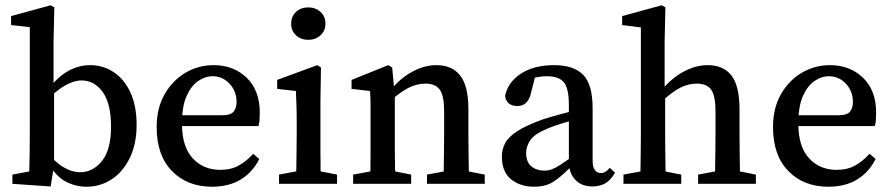

<svg xmlns="http://www.w3.org/2000/svg" viewBox="-20 -697 3384 728"><path d="M27 0V-35L91 -47Q92 -81 92.5 -121.5Q93 -162 93 -193V-594L22 -602V-636L172 -677L186 -669L183 -539V-371L185 -359V-71L172 10ZM308 11Q266 11 228.5 -9Q191 -29 159 -84H143L152 -128Q186 -84 219 -64Q252 -44 285 -44Q332 -44 366.5 -86.5Q401 -129 401 -217Q401 -304 369.5 -348Q338 -392 289 -392Q261 -392 227 -373Q193 -354 150 -310L141 -356H161Q198 -405 238 -427.5Q278 -450 322 -450Q371 -450 411 -423.5Q451 -397 474.5 -346.5Q498 -296 498 -223Q498 -152 472.5 -99Q447 -46 404 -17.5Q361 11 308 11Z M784 11Q690 11 632 -48.5Q574 -108 574 -215Q574 -287 604 -339.5Q634 -392 683 -421Q732 -450 790 -450Q866 -450 915.5 -402Q965 -354 965 -270Q965 -255 964 -241.5Q963 -228 960 -219H615V-260H822Q855 -260 866 -274Q877 -288 877 -310Q877 -351 850.5 -379.5Q824 -408 785 -408Q758 -408 731.5 -390Q705 -372 687.5 -333Q670 -294 670 -228Q670 -141 710.5 -97Q751 -53 815 -53Q857 -53 886.5 -70Q916 -87 940 -114L963 -94Q938 -44 893 -16.5Q848 11 784 11Z M1038 0V-35L1134 -53H1166L1258 -35V0ZM1102 0Q1103 -21 1103.5 -55.5Q1104 -90 1104.5 -127.5Q1105 -165 1105 -193V-236Q1105 -274 1104 -299Q1103 -324 1102 -352L1031 -360V-394L1183 -450L1197 -441L1195 -314V-193Q1195 -165 1195 -127.5Q1195 -90 1195.5 -55.5Q1196 -21 1197 0ZM1149 -546Q1121 -546 1102.5 -563Q1084 -580 1084 -607Q1084 -635 1102.5 -652Q1121 -669 1149 -669Q1176 -669 1195 -652Q1214 -635 1214 -607Q1214 -580 1195 -563Q1176 -546 1149 -546Z M1661 0Q1662 -21 1662.5 -55Q1663 -89 1663.5 -126.5Q1664 -164 1664 -193V-275Q1664 -334 1647.5 -357Q1631 -380 1594 -380Q1561 -380 1530 -364.5Q1499 -349 1462 -316L1453 -356H1462Q1497 -400 1543 -425Q1589 -450 1635 -450Q1694 -450 1725 -410.5Q1756 -371 1756 -283V-193Q1756 -164 1756.5 -126.5Q1757 -89 1757.5 -55Q1758 -21 1759 0ZM1319 0V-35L1417 -53H1448L1539 -35V0ZM1383 0Q1384 -21 1384.5 -55.5Q1385 -90 1385 -127.5Q1385 -165 1385 -193V-239Q1385 -276 1385 -300Q1385 -324 1383 -352L1313 -360V-394L1452 -450L1467 -441L1477 -335V-193Q1477 -165 1477 -127.5Q1477 -90 1478 -55.5Q1479 -21 1480 0ZM1599 0V-35L1696 -53H1727L1818 -35V0Z M2005 11Q1953 11 1918 -17Q1883 -45 1883 -103Q1883 -131 1895.5 -154.5Q1908 -178 1942 -200Q1976 -222 2040 -245Q2069 -254 2109 -265Q2149 -276 2184 -283V-249Q2153 -242 2117 -231Q2081 -220 2062 -212Q2007 -190 1991 -166Q1975 -142 1975 -118Q1975 -82 1995 -66Q2015 -50 2044 -50Q2059 -50 2072.5 -55Q2086 -60 2107 -73.5Q2128 -87 2165 -115L2177 -67H2147Q2108 -27 2078.5 -8Q2049 11 2005 11ZM2226 10Q2186 10 2162 -14.5Q2138 -39 2137 -81V-297Q2137 -362 2118 -385Q2099 -408 2053 -408Q2037 -408 2016.5 -404.5Q1996 -401 1970 -392L2013 -422L1994 -347Q1983 -295 1942 -295Q1901 -295 1895 -333Q1906 -386 1955.5 -418Q2005 -450 2081 -450Q2156 -450 2191.5 -413Q2227 -376 2227 -287V-90Q2227 -63 2235.5 -52Q2244 -41 2259 -41Q2277 -41 2292 -61L2312 -42Q2295 -13 2274.5 -1.5Q2254 10 2226 10Z M2344 0V-35L2441 -53H2472L2563 -35V0ZM2407 0Q2408 -21 2408.5 -55.5Q2409 -90 2409.5 -127.5Q2410 -165 2410 -193V-593L2339 -602V-636L2489 -677L2503 -669L2500 -539V-347L2502 -335V-193Q2502 -165 2502.5 -127.5Q2503 -90 2503.5 -55.5Q2504 -21 2505 0ZM2627 0V-35L2724 -53H2755L2846 -35V0ZM2690 0Q2691 -21 2691.5 -55Q2692 -89 2692.5 -126.5Q2693 -164 2693 -193V-275Q2693 -334 2676.5 -357Q2660 -380 2622 -380Q2590 -380 2559.5 -364.5Q2529 -349 2491 -314L2477 -353H2487Q2523 -398 2569.5 -424Q2616 -450 2663 -450Q2723 -450 2753.5 -410.5Q2784 -371 2784 -283V-193Q2784 -164 2784.5 -126.5Q2785 -89 2785.5 -55Q2786 -21 2787 0Z M3121 11Q3027 11 2969 -48.5Q2911 -108 2911 -215Q2911 -287 2941 -339.5Q2971 -392 3020 -421Q3069 -450 3127 -450Q3203 -450 3252.5 -402Q3302 -354 3302 -270Q3302 -255 3301 -241.5Q3300 -228 3297 -219H2952V-260H3159Q3192 -260 3203 -274Q3214 -288 3214 -310Q3214 -351 3187.5 -379.5Q3161 -408 3122 -408Q3095 -408 3068.5 -390Q3042 -372 3024.5 -333Q3007 -294 3007 -228Q3007 -141 3047.5 -97Q3088 -53 3152 -53Q3194 -53 3223.5 -70Q3253 -87 3277 -114L3300 -94Q3275 -44 3230 -16.5Q3185 11 3121 11Z"/></svg>

Font: Lisu Bosa Medium
Style: Regular
Weight: 500
Designer: David Morse, Annie Olsen, Victor Gaultney, Frank Grießhammer (Latin)
Foundry: SIL International
Version: Version 2.000